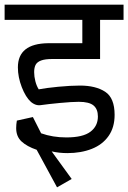

<svg xmlns="http://www.w3.org/2000/svg" viewBox="-27 -636 547 819"><path d="M118.7 -328.1Q118.7 -309.6 123.8 -289.6Q128.9 -269.5 138.2 -254.9Q167.5 -260.7 221.2 -265.9Q274.9 -271 314 -271Q381.3 -271 421.6 -244.6Q461.9 -218.3 461.9 -146Q461.9 -92.3 436 -55.7Q410.2 -19 364.5 -1Q318.8 17.1 260.3 17.1Q225.6 17.1 193.4 9.8L278.8 127.4L216.3 163.1L129.4 2.9Q87.9 -11.2 64.9 -32.5Q42 -53.7 42 -89.4Q42 -105 44.9 -121.6L113.3 -136.7L148.4 -67.4Q197.8 -49.8 255.9 -49.8Q326.7 -49.8 358.6 -74Q390.6 -98.1 390.6 -139.2Q390.6 -170.4 372.1 -186Q353.5 -201.7 309.1 -201.7Q280.3 -201.7 228.5 -196.8Q176.8 -191.9 146.5 -187.5Q144 -187 139.2 -187Q122.6 -187 105.5 -200.7Q82.5 -221.2 65.9 -264.2Q49.3 -307.1 49.3 -348.6Q49.3 -450.2 178.7 -451.7H324.2V-551.3H-7.3V-616.2H500V-551.3H399.9V-384.3H195.3Q165 -384.3 148.2 -377.9Q131.3 -371.6 125 -359.6Q118.7 -347.7 118.7 -328.1Z"/></svg>

Font: Varta
Style: Regular
Weight: 400
Designer: Joana Correia, Viktoriya Grabowska, Eben Sorkin
Foundry: Sorkin Type
Version: Version 1.003; ttfautohint (v1.3) -l 8 -r 24 -G 200 -x 12 -H